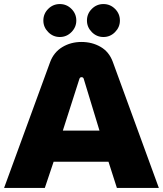

<svg xmlns="http://www.w3.org/2000/svg" viewBox="-20 -918 796 938"><path d="M0 0 225 -615Q243 -663 284.5 -688Q326 -713 378 -713Q430 -713 471.5 -689Q513 -665 531 -616L756 0H551L510 -128H242L199 0ZM287 -280H466L389 -533Q387 -541 378 -541Q371 -541 368 -533ZM485.3 -737.2Q452.1 -737.2 428.5 -761.3Q404.8 -785.3 404.8 -817.7Q404.8 -850.9 428.5 -874.5Q452.1 -898.2 485.3 -898.2Q518.5 -898.2 542.1 -874.5Q565.8 -850.9 565.8 -817.7Q565.8 -785.3 542.1 -761.3Q518.5 -737.2 485.3 -737.2ZM272.3 -737.2Q239.1 -737.2 215.5 -761.3Q191.8 -785.3 191.8 -817.7Q191.8 -850.9 215.5 -874.5Q239.1 -898.2 272.3 -898.2Q305.5 -898.2 329.1 -874.5Q352.8 -850.9 352.8 -817.7Q352.8 -785.3 329.1 -761.3Q305.5 -737.2 272.3 -737.2Z"/></svg>

Font: MuseoModerno ExtraBold
Style: Regular
Weight: 800
Designer: Pablo Cosgaya, Héctor Gatti, Marcela Romero, and the Authors of The MuseoModerno Project.
Foundry: Omnibus-Type Team
Version: Version 1.001